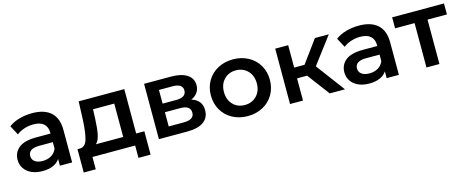

<svg xmlns="http://www.w3.org/2000/svg" viewBox="-37 -1105 4337 1789"><g transform="rotate(-15 2131.5 -210.5)"><path d="M526 -313V0H408V-65Q385 -30 342.5 -11.5Q300 7 240 7Q180 7 135 -13.5Q90 -34 65.5 -70.5Q41 -107 41 -153Q41 -225 94.5 -268.5Q148 -312 263 -312H401V-320Q401 -376 367.5 -406Q334 -436 268 -436Q223 -436 179.5 -422Q136 -408 106 -383L57 -474Q99 -506 158 -523Q217 -540 283 -540Q401 -540 463.5 -483.5Q526 -427 526 -313ZM401 -167V-229H272Q164 -229 164 -158Q164 -124 191 -104Q218 -84 266 -84Q313 -84 349.5 -105.5Q386 -127 401 -167Z M1251 -106V119H1134V0H722V119H606V-106H631Q682 -108 700.5 -171.5Q719 -235 725 -351L732 -534H1172V-106ZM784 -106H1047V-428H842L839 -342Q835 -250 824 -192Q813 -134 784 -106Z M1849 -150Q1849 -78 1795 -39Q1741 0 1635 0H1363V-534H1624Q1722 -534 1777 -498Q1832 -462 1832 -396Q1832 -355 1810.5 -325Q1789 -295 1750 -278Q1849 -248 1849 -150ZM1482 -311H1613Q1710 -311 1710 -378Q1710 -443 1613 -443H1482ZM1728 -158Q1728 -193 1704 -210.5Q1680 -228 1629 -228H1482V-91H1625Q1728 -91 1728 -158Z M1936 -267Q1936 -346 1972.5 -408Q2009 -470 2074 -505Q2139 -540 2220 -540Q2302 -540 2367 -505Q2432 -470 2468.5 -408Q2505 -346 2505 -267Q2505 -188 2468.5 -125.5Q2432 -63 2367 -28Q2302 7 2220 7Q2139 7 2074 -28Q2009 -63 1972.5 -125.5Q1936 -188 1936 -267ZM2379 -267Q2379 -342 2334 -388Q2289 -434 2220 -434Q2151 -434 2106.5 -388Q2062 -342 2062 -267Q2062 -192 2106.5 -146Q2151 -100 2220 -100Q2289 -100 2334 -146Q2379 -192 2379 -267Z M2850 -214H2753V0H2628V-534H2753V-318H2853L3011 -534H3145L2951 -277L3158 0H3011Z M3678 -313V0H3560V-65Q3537 -30 3494.5 -11.5Q3452 7 3392 7Q3332 7 3287 -13.5Q3242 -34 3217.5 -70.5Q3193 -107 3193 -153Q3193 -225 3246.5 -268.5Q3300 -312 3415 -312H3553V-320Q3553 -376 3519.5 -406Q3486 -436 3420 -436Q3375 -436 3331.5 -422Q3288 -408 3258 -383L3209 -474Q3251 -506 3310 -523Q3369 -540 3435 -540Q3553 -540 3615.5 -483.5Q3678 -427 3678 -313ZM3553 -167V-229H3424Q3316 -229 3316 -158Q3316 -124 3343 -104Q3370 -84 3418 -84Q3465 -84 3501.5 -105.5Q3538 -127 3553 -167Z M4256 -428H4069V0H3944V-428H3756V-534H4256Z"/></g></svg>

Font: APTA Sans SemiBold
Style: Bold
Weight: 600
Version: Version 7.200